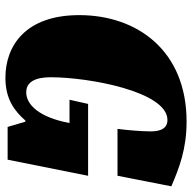

<svg xmlns="http://www.w3.org/2000/svg" viewBox="-20 -664 693 692"><g transform="rotate(90 326.0 -318.5)"><path d="M340 -223H424C403 -112 357 -67 313 -67C261 -67 259 -131 259 -157C259 -291 310 -576 413 -576C452 -576 454 -535 454 -514C454 -482 449 -425 445 -396H614L652 -590C587 -618 518 -645 419 -645C162 -645 35 -466 35 -258C35 -65 145 8 261 8C337 8 380 -24 415 -64H419L438 0H556L614 -290H355Z"/></g></svg>

Font: Racing Sans One
Style: Regular
Weight: 400
Designer: Pablo Impallari, Rodrigo Fuenzalida
Foundry: Pablo Impallari, Rodrigo Fuenzalida
Version: Version 1.001